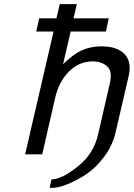

<svg xmlns="http://www.w3.org/2000/svg" viewBox="-20 -749 649 932"><path d="M514 -348Q526 -404 500 -427Q473 -451 430 -451Q364 -451 315 -402Q266 -353 248 -275L185 0H102L240 -596H156L170 -660H254L270 -729H353L337 -660H508L494 -596H323L286 -437Q298 -449 314 -463Q330 -477 350 -490Q375 -506 406 -515Q438 -524 473 -524Q548 -524 584 -487Q620 -450 605 -382L541 -106Q526 -42 487 10Q444 67 400 96Q355 126 308 145Q264 163 234 163Q224 163 221 162L230 122Q281 121 359 58Q435 -3 456 -96Z"/></svg>

Font: Miedinger
Style: Italic
Weight: 400
Italic angle: -13°
Version: Version 001.000